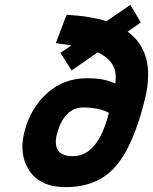

<svg xmlns="http://www.w3.org/2000/svg" viewBox="-20 -759 628 788"><path d="M588 -453C588 -529 560 -588 504 -629C504 -629 558 -667 558 -667C558 -667 515 -739 515 -739C515 -739 417 -672 417 -672C417 -672 417 -672 417 -672C373 -686 318 -695 253 -698C253 -698 209 -582 209 -582C209 -582 273 -573 273 -573C273 -573 228 -542 228 -542C228 -542 274 -470 274 -470C274 -470 381 -544 381 -544C381 -544 381 -544 381 -544C430 -522 455 -488 455 -442C455 -442 455 -442 455 -442C455 -434 454 -425 453 -416C453 -416 439 -422 439 -422C439 -422 439 -422 439 -422C411 -433 378 -438 339 -438C339 -438 339 -438 339 -438C274 -438 220 -418 175 -378C130 -338 98 -286 81 -221C81 -221 81 -221 81 -221C75 -198 72 -177 72 -157C72 -157 72 -157 72 -157C72 -121 81 -88 100 -59C100 -59 100 -59 100 -59C130 -14 180 9 249 9C249 9 249 9 249 9C338 9 407 -20 456 -78C505 -135 544 -227 575 -353C575 -353 575 -353 575 -353C584 -389 588 -422 588 -453C588 -453 588 -453 588 -453ZM209 -177C209 -190 212 -205 218 -222C218 -222 218 -222 218 -222C226 -251 239 -274 257 -292C275 -309 296 -318 320 -318C320 -318 320 -318 320 -318C362 -318 398 -311 427 -296C427 -296 427 -296 427 -296C397 -177 348 -118 279 -118C279 -118 279 -118 279 -118C232 -118 209 -138 209 -177C209 -177 209 -177 209 -177Z"/></svg>

Font: My Font
Style: Bold Italic
Weight: 500
Version: Version 0.001